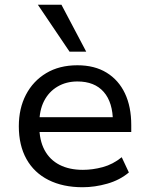

<svg xmlns="http://www.w3.org/2000/svg" viewBox="-20 -777 629 806"><path d="M327 9Q244 9 183.5 -21.5Q123 -52 91 -109.5Q59 -167 59 -247Q59 -322 89 -379.5Q119 -437 174 -470Q229 -503 305 -503Q377 -503 427.5 -472Q478 -441 504.5 -385Q531 -329 531 -252V-223H126V-285H473L454 -265Q454 -347 415.5 -391Q377 -435 305 -435Q258 -435 221.5 -413.5Q185 -392 165 -353Q145 -314 145 -258V-248Q145 -188 167 -147Q189 -106 230 -85Q271 -64 328 -64Q369 -64 411.5 -75.5Q454 -87 491 -117L521 -53Q483 -21 430.5 -6Q378 9 327 9ZM272 -560 139 -757H238L342 -560Z"/></svg>

Font: Nunito Sans 8pt
Style: Regular
Weight: 400
Version: Version 3.101;gftools[0.9.27]